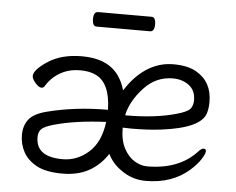

<svg xmlns="http://www.w3.org/2000/svg" viewBox="-50 -739 1001 816"><g transform="rotate(5 450.0 -330.5)"><path d="M489 -254Q490 -253 492 -252Q618 -252 708 -278Q751 -290 763 -304Q775 -318 775 -341Q775 -383 746.5 -404.5Q718 -426 678 -426Q605 -426 554 -370Q503 -315 489 -254ZM471 -357Q482 -374 495 -391Q572 -486 675 -486Q737 -486 774 -464Q841 -425 841 -340Q841 -311 834 -290Q813 -226 647 -205Q591 -198 521 -198L483 -199Q483 -145 501.5 -110.5Q520 -76 547 -60Q574 -44 600 -44Q736 -44 811 -125Q824 -140 834 -140Q844 -140 844 -129.5Q844 -119 829.5 -96Q815 -73 785 -46Q712 18 600 18Q540 18 492 -18Q456 -43 436 -83Q409 -40 366 -13Q316 18 245 18Q174 18 134.5 -3.5Q95 -25 77 -58.5Q59 -92 59 -131Q59 -170 79.5 -197Q100 -224 155 -238Q275 -269 414 -269Q412 -381 351 -412Q323 -426 283.5 -426Q244 -426 214 -413Q164 -391 137 -345Q133 -338 123 -338Q113 -338 98 -355Q83 -372 83 -384Q83 -411 140.5 -448.5Q198 -486 285 -486Q394 -486 442 -419Q461 -392 471 -357ZM126 -127Q126 -43 240 -43Q302 -43 351 -86.5Q400 -130 411 -217Q281 -211 192 -186Q152 -175 139 -162.5Q126 -150 126 -127ZM563 -617H335Q317 -617 317 -648Q317 -679 336 -679H564Q582 -679 582 -648Q582 -617 563 -617Z"/></g></svg>

Font: QiushuiShotai
Style: Regular
Weight: 600
Designer: Fontworks Inc.
Foundry: Fontworks Inc.
Version: Version 1.250